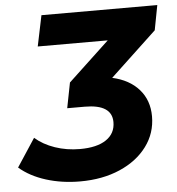

<svg xmlns="http://www.w3.org/2000/svg" viewBox="-85 -748 747 809"><g transform="rotate(-5 288.0 -344.0)"><path d="M222 12Q145 12 78 -9Q11 -30 -34 -69L44 -188Q78 -158 127.5 -141Q177 -124 233 -124Q305 -124 344 -150.5Q383 -177 383 -225Q383 -300 268 -300H194L215 -407L389 -570H93L120 -700H610L590 -595L394 -411Q466 -395 506.5 -349Q547 -303 547 -235Q547 -164 505.5 -108Q464 -52 390.5 -20Q317 12 222 12Z"/></g></svg>

Font: Montserrat
Style: Bold Italic
Weight: 700
Italic angle: -11.3°
Designer: Julieta Ulanovsky
Foundry: Julieta Ulanovsky
Version: Version 9.000; ttfautohint (v1.8.4.7-5d5b)